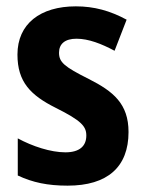

<svg xmlns="http://www.w3.org/2000/svg" viewBox="-20 -575 457 605"><path d="M385 -159C385 -248 337 -287 260 -326C182 -365 166 -379 166 -409C166 -437 185 -453 221 -453C259 -453 300 -437 341 -415L379 -513C327 -541 277 -555 219 -555C107 -555 35 -500 35 -403C35 -317 76 -275 156 -235C236 -195 252 -177 252 -148C252 -115 231 -95 186 -95C140 -95 82 -114 36 -139V-22C83 0 130 10 193 10C319 10 385 -49 385 -159Z"/></svg>

Font: Noto Sans Display SemiCondensed
Style: Bold
Weight: 700
Width: 4
Designer: Monotype Design Team
Foundry: Monotype Imaging Inc.
Version: Version 1.900